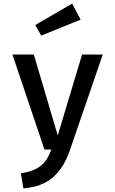

<svg xmlns="http://www.w3.org/2000/svg" viewBox="-20 -831 640 1067"><path d="M369 2Q337 98 276.5 152.5Q216 207 110 216L96 132Q148 124 180 107.5Q212 91 231 66Q250 41 265 0H227L49 -528H168L301 -78L436 -528H551ZM428 -722 209 -633 176 -692 381 -811Z"/></svg>

Font: Fira Mono Medium
Style: Regular
Weight: 500
Designer: Carrois Corporate & Edenspiekermann AG
Foundry: Carrois Corporate GbR & Edenspiekermann AG
Version: Version 3.206